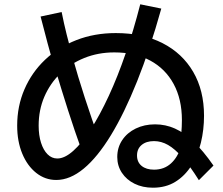

<svg xmlns="http://www.w3.org/2000/svg" viewBox="-20 -829 1040 894"><path d="M692 45Q644 45 606.5 26.5Q569 8 547.5 -24.5Q526 -57 526 -98Q526 -142 549 -176.5Q572 -211 612 -230.5Q652 -250 702 -250Q751 -250 794.5 -230.5Q838 -211 882 -169Q926 -127 974 -58L906 10Q864 -57 829 -96.5Q794 -136 762.5 -154Q731 -172 697 -172Q661 -172 639.5 -154Q618 -136 618 -105Q618 -74 639.5 -56.5Q661 -39 697 -39Q744 -39 776 -68Q808 -97 822 -146H814Q821 -172 824 -205.5Q827 -239 827 -270Q827 -367 788.5 -438Q750 -509 679.5 -547Q609 -585 512 -585Q437 -585 372.5 -559Q308 -533 260.5 -486.5Q213 -440 186.5 -378.5Q160 -317 160 -244Q160 -199 171 -164.5Q182 -130 201.5 -110.5Q221 -91 247 -91Q281 -91 321 -126.5Q361 -162 403 -227.5Q445 -293 486.5 -382.5Q528 -472 565 -580Q602 -688 633 -809L731 -789Q678 -599 618.5 -450.5Q559 -302 496.5 -199.5Q434 -97 370 -44Q306 9 242 9Q190 9 148.5 -24Q107 -57 83.5 -114Q60 -171 60 -244Q60 -335 94 -413.5Q128 -492 189.5 -550.5Q251 -609 335 -642Q419 -675 519 -675Q645 -675 737 -628Q829 -581 879.5 -494.5Q930 -408 930 -290Q930 -225 915.5 -165Q901 -105 871 -57.5Q841 -10 796.5 17.5Q752 45 692 45ZM362 -124Q327 -221 296.5 -316.5Q266 -412 237 -509L236 -508Q218 -566 202 -626Q186 -686 169 -752L267 -773Q278 -718 290.5 -668Q303 -618 317 -570L316 -569Q343 -472 375 -373.5Q407 -275 445 -170Z"/></svg>

Font: M PLUS 1 Code Medium
Style: Regular
Weight: 500
Designer: Coji Morishita
Foundry: UNDERFOREST DESIGN
Version: Version 1.002